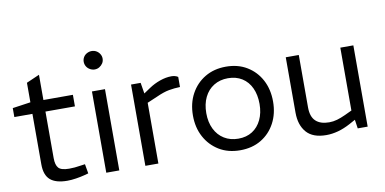

<svg xmlns="http://www.w3.org/2000/svg" viewBox="-71 -947 2327 1161"><g transform="rotate(-10 1092.0 -366.5)"><path d="M260 7Q189 7 155 -22.5Q121 -52 121 -118V-428H10V-483L121 -499V-619L201 -654V-499H382V-428H201V-142Q201 -100 217.5 -81.5Q234 -63 283 -63Q300 -63 317 -64.5Q334 -66 352 -69L381 -73L391 -15L365 -8Q342 -2 313 2.5Q284 7 260 7Z M499 0V-499H579V0ZM539 -627Q524 -627 510 -635Q496 -643 488.5 -656Q481 -669 481 -684Q481 -699 488.5 -712Q496 -725 510 -732.5Q524 -740 539 -740Q555 -740 568 -732.5Q581 -725 589 -712Q597 -699 597 -684Q597 -668 589 -655.5Q581 -643 568 -635Q555 -627 539 -627Z M739 0V-499H798L809 -432L849 -459Q880 -480 917 -493Q954 -506 988 -506Q998 -506 1008.5 -503.5Q1019 -501 1028 -495V-433Q993 -432 959.5 -426Q926 -420 880 -399L819 -373V0Z M1321 7Q1247 7 1192 -26.5Q1137 -60 1106 -117.5Q1075 -175 1075 -249Q1075 -324 1106.5 -382Q1138 -440 1193.5 -473Q1249 -506 1322 -506Q1396 -506 1451 -472.5Q1506 -439 1536.5 -381.5Q1567 -324 1567 -249Q1567 -175 1536 -117Q1505 -59 1450 -26Q1395 7 1321 7ZM1322 -64Q1372 -64 1408 -87Q1444 -110 1464 -152Q1484 -194 1484 -249Q1484 -305 1464.5 -347Q1445 -389 1408.5 -412Q1372 -435 1322 -435Q1273 -435 1235.5 -412Q1198 -389 1177.5 -347Q1157 -305 1157 -249Q1157 -194 1177.5 -152Q1198 -110 1235.5 -87Q1273 -64 1322 -64Z M1850 7Q1767 7 1728 -38Q1689 -83 1689 -159V-499H1769V-177Q1769 -120 1797.5 -93Q1826 -66 1880 -66Q1905 -66 1929 -73Q1953 -80 1979 -92L2024 -113V-499H2104V0H2043L2032 -74L2049 -62L1998 -34Q1959 -13 1922 -3Q1885 7 1850 7Z"/></g></svg>

Font: REM Medium Light
Style: Regular
Weight: 300
Version: Version 1.005;gftools[0.9.28]